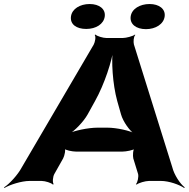

<svg xmlns="http://www.w3.org/2000/svg" viewBox="-83 -900 939 955"><path d="M580 -112 604 -34C607 -21 602 7 593 16L597 18C606 10 640 0 658 0H718C758 0 810 19 833 35L836 32C813 15 783 -31 774 -68L583 -679C580 -691 581 -718 590 -726L588 -728C579 -720 544 -711 528 -711H446C430 -711 399 -720 392 -728L388 -726C395 -718 390 -691 383 -678L25 -67C6 -31 -36 15 -63 32L-61 35C-35 19 24 0 64 0H124C142 0 173 10 180 18L184 16C177 7 180 -21 187 -34L231 -112C238 -125 245 -156 238 -164L234 -162C241 -153 277 -146 295 -146H526C544 -146 582 -153 591 -162L587 -164C578 -156 577 -125 580 -112ZM353 -331 390 -398C437 -482 474 -597 483 -664H479C470 -597 477 -482 500 -398L519 -331C529 -295 563 -247 590 -230L592 -234C565 -250 497 -265 451 -265H402C356 -265 284 -250 253 -234L257 -231C287 -247 333 -295 353 -331ZM346 -756C394 -756 433 -780 438 -818C443 -855 411 -880 363 -880C315 -880 275 -856 270 -818C265 -779 297 -756 346 -756ZM643 -755C691 -755 731 -780 736 -818C741 -855 709 -880 661 -880C613 -880 572 -856 567 -818C562 -780 594 -755 643 -755Z"/></svg>

Font: Asimov
Style: EdgeWideIt
Weight: 500
Designer: Google
Version: Version 2.000980: 2014